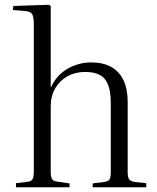

<svg xmlns="http://www.w3.org/2000/svg" viewBox="-20 -786 661 806"><path d="M47 0V-17L96 -23Q112 -25 117 -34.5Q122 -44 122 -70V-681Q122 -715 115 -726.5Q108 -738 83 -740L34 -744L36 -761L186 -766L193 -760V-420L194 -419Q217 -471 264 -497.5Q311 -524 362 -524Q413 -524 447 -505Q481 -486 498.5 -449Q516 -412 516 -358V-64Q516 -42 522 -33.5Q528 -25 547 -22L594 -17V0H369V-16L415 -22Q434 -24 439.5 -32.5Q445 -41 445 -64V-353Q445 -399 434.5 -428Q424 -457 400.5 -470.5Q377 -484 337 -484Q296 -484 263.5 -466Q231 -448 212 -415.5Q193 -383 193 -340V-67Q193 -44 198 -35Q203 -26 218 -24L272 -16V0Z"/></svg>

Font: Literata 60pt Light
Style: Regular
Weight: 300
Designer: Latin by Veronika Burian and Jose Scaglione. Greek by Irene Vlachou. Cyrillic by Vera Evstafieva.
Foundry: TypeTogether
Version: Version 3.103;gftools[0.9.29]